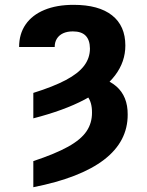

<svg xmlns="http://www.w3.org/2000/svg" viewBox="-20 -573 616 806"><path d="M119.9 -76.2V-183Q203.9 -209.2 256.2 -236.9Q308.6 -264.6 333.1 -297Q357.6 -329.5 357.6 -369.3Q357.1 -405.3 339.5 -423.2Q321.9 -441.2 285.7 -441.2Q262.1 -441.2 245 -433.3Q227.9 -425.3 218.8 -410.7Q209.6 -396.2 209.6 -375.6H60.2Q60.2 -430.5 87.5 -470.2Q114.9 -510 166.4 -531.3Q217.8 -552.7 289.1 -552.7Q394.5 -552.7 450.4 -508.6Q506.2 -464.6 506.2 -381.8Q506.2 -313.6 463.1 -256.6Q420 -199.7 334.3 -154.5Q248.6 -109.3 119.9 -76.2ZM298.4 -194.1 329.3 -256.2Q420.1 -252.5 468.3 -210.5Q516.5 -168.5 516 -92.2Q516.5 20.8 417 97.3Q317.5 173.8 119.9 212.9V103.3Q211.8 72.8 265.7 42.9Q319.5 13.1 343 -21.6Q366.5 -56.2 366.2 -100.4Q366.5 -143.3 347.5 -168Q328.5 -192.8 298.4 -194.1Z"/></svg>

Font: Inter V
Style: 
Weight: 400
Designer: Rasmus Andersson
Foundry: rsms
Version: Version 4.000;git-a3f224843